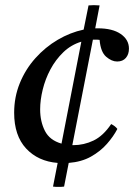

<svg xmlns="http://www.w3.org/2000/svg" viewBox="-20 -622 534 746"><path d="M207 104Q203 104 197 104Q191 104 186 103L204 11Q128 5 81.5 -45Q35 -95 35 -184Q35 -245 57 -299Q79 -353 117.5 -396Q156 -439 204.5 -467.5Q253 -496 305 -507L324 -601Q329 -601 334.5 -601.5Q340 -602 345 -602Q350 -602 355.5 -601.5Q361 -601 367 -601L350 -512Q355 -512 360 -512Q417 -512 449 -490Q481 -468 481 -433Q481 -411 469 -397Q457 -383 435 -383Q414 -383 392.5 -401.5Q371 -420 367 -467Q362 -468 357 -468Q352 -468 349 -468Q345 -468 341 -468L261 -58Q263 -58 265 -58Q306 -58 343.5 -76Q381 -94 412 -140Q428 -132 436 -121Q421 -92 395.5 -63Q370 -34 333.5 -13.5Q297 7 247 11L229 103Q223 104 217.5 104Q212 104 207 104ZM219 -64 296 -460Q256 -448 226 -419Q196 -390 176 -352.5Q156 -315 146 -274Q136 -233 136 -197Q136 -150 154.5 -113.5Q173 -77 219 -64Z"/></svg>

Font: Tiro Devanagari Hindi
Style: Italic
Weight: 400
Italic angle: -11°
Designer: Devanagari: John Hudson & Fiona Ross, assisted by Paul Hanslow. Latin: John Hudson with Paul Hanslow, assisted by Kaja S
Foundry: Tiro Typeworks Ltd.
Version: Version 1.52